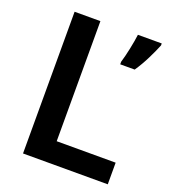

<svg xmlns="http://www.w3.org/2000/svg" viewBox="-131 -811 809 909"><g transform="rotate(20 273.0 -357.0)"><path d="M89 0V-714H219V-109H516V0ZM528 -704Q516 -674 495.5 -632.5Q475 -591 450 -554H377V-567Q386 -596 395 -639Q404 -682 408 -714H528Z"/></g></svg>

Font: Noto Sans Lao UI SemBd
Style: Regular
Weight: 600
Designer: Monotype Design Team
Foundry: Monotype Imaging Inc.
Version: Version 2.000; ttfautohint (v1.8.4.7-5d5b)